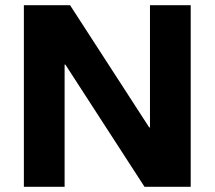

<svg xmlns="http://www.w3.org/2000/svg" viewBox="-20 -720 827 740"><path d="M715 -700V0H537L232 -471H229V0H72V-700H250L555 -229H558V-700Z"/></svg>

Font: Pathway Extreme 72pt
Style: Bold
Weight: 700
Designer: Eduardo Rodriguez Tunni
Foundry: Eduardo Rodriguez Tunni
Version: Version 1.001;gftools[0.9.26]